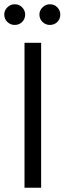

<svg xmlns="http://www.w3.org/2000/svg" viewBox="-22 -881 306 901"><path d="M171 0V-680H93V0ZM47 -764Q68 -764 82 -778Q96 -792 96 -813Q96 -832 82 -846.5Q68 -861 47 -861Q27 -861 12.5 -846.5Q-2 -832 -2 -813Q-2 -792 12.5 -778Q27 -764 47 -764ZM212 -764Q233 -764 247 -778Q261 -792 261 -813Q261 -832 247 -846.5Q233 -861 212 -861Q192 -861 177.5 -846.5Q163 -832 163 -813Q163 -792 177.5 -778Q192 -764 212 -764Z"/></svg>

Font: Catamaran
Style: Regular
Weight: 400
Designer: Pria Ravichandran
Version: Version 2.000